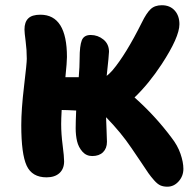

<svg xmlns="http://www.w3.org/2000/svg" viewBox="-20 -703 730 731"><path d="M157.2 -27.8Q102.1 -27.8 81.5 -72.3Q61 -116.7 61 -226.1Q61 -286.1 71.5 -374.3Q82 -462.4 82 -479Q82 -512.7 77.6 -545.9Q73.2 -579.1 73.2 -590.8Q73.2 -618.7 87.4 -632.8Q101.6 -647 133.8 -647Q234.9 -647 234.9 -485.8Q234.9 -466.8 229 -409.2H279.8Q283.2 -449.2 283.2 -481Q283.2 -528.3 291.3 -549.1Q299.3 -569.8 325.2 -569.8Q352.5 -569.8 373.8 -552.5Q395 -535.2 395 -505.9Q395 -495.1 386.2 -414.1Q395 -420.4 408.2 -435.1Q459 -495.1 520 -617.2Q537.6 -653.3 553.5 -668.2Q569.3 -683.1 596.2 -683.1Q627 -683.1 645 -663.1Q663.1 -643.1 663.1 -610.8Q663.1 -561.5 595.2 -458Q546.4 -383.8 492.2 -332Q570.8 -262.2 632.8 -179.2Q656.2 -149.4 667.2 -117.4Q678.2 -85.4 678.2 -60.1Q678.2 -32.7 660.2 -12.5Q642.1 7.8 617.2 7.8Q602.1 7.8 590.8 2.9Q579.6 -2 566.9 -16.4Q554.2 -30.8 544.9 -43.9Q535.6 -57.1 515.9 -87.2Q496.1 -117.2 480 -140.1Q440.9 -198.2 383.8 -256.8Q384.3 -240.7 385.7 -207.5Q387.2 -174.3 387.2 -163.1Q387.2 -138.2 372.3 -123.5Q357.4 -108.9 331.1 -108.9Q308.6 -108.9 293.7 -125.7Q278.8 -142.6 273.4 -165.3Q268.1 -188 268.1 -214.8Q268.1 -238.3 270 -282.2Q231.9 -284.2 214.8 -284.2Q212.9 -250 212.9 -231Q212.9 -192.9 218.5 -149.9Q224.1 -106.9 224.1 -88.9Q224.1 -60.1 206.3 -43.9Q188.5 -27.8 157.2 -27.8Z"/></svg>

Font: Shantell Sans Irregular
Style: Bold
Weight: 700
Designer: Stephen Nixon, Anya Danilova, Shantell Martin
Foundry: Arrow Type
Version: Version 1.006;[9816181b4]